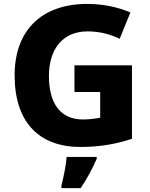

<svg xmlns="http://www.w3.org/2000/svg" viewBox="-20 -744 771 985"><path d="M362 -409V-272H494V-140C472 -136 439 -131 406 -131C286 -131 231 -218 231 -355C231 -487 298 -583 429 -583C491 -583 547 -568 594 -545L649 -680C590 -706 511 -724 429 -724C187 -724 55 -582 55 -358C55 -114 183 10 393 10C496 10 582 -7 657 -32V-409ZM476 71V61H322C319 102 306 167 295 208V221H394C430 168 454 120 476 71Z"/></svg>

Font: Noto Sans Arabic UI XBd
Style: Regular
Weight: 800
Designer: Monotype Design Team, Nadine Chahine and Nizar Qandah
Foundry: Monotype Imaging Inc.
Version: Version 2.010